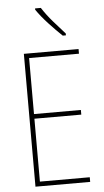

<svg xmlns="http://www.w3.org/2000/svg" viewBox="-62 -990 557 1028"><g transform="rotate(-5 216.0 -475.5)"><path d="M380 0H86V-714H380V-689H112V-388H364V-363H112V-25H380ZM198 -951Q223 -912 256 -874Q289 -836 319 -803V-793H302Q270 -823 231 -865Q192 -907 167 -944V-951Z"/></g></svg>

Font: Noto Sans Tamil Condensed Thin
Style: Regular
Weight: 100
Width: 3
Designer: Jelle Bosma - Monotype Design Team
Foundry: Monotype Imaging Inc.
Version: Version 2.004; ttfautohint (v1.8.4.7-5d5b)